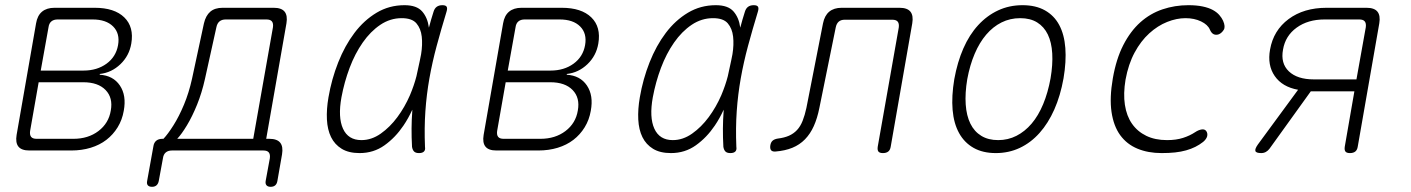

<svg xmlns="http://www.w3.org/2000/svg" viewBox="-20 -580 5440 740"><path d="M93 0Q63 0 51 -15Q39 -30 44 -60L119 -490Q124 -520 142 -535Q160 -550 190 -550H345Q421 -550 459 -513Q497 -476 486 -412Q478 -365 444 -332.5Q410 -300 365 -295L364 -292Q416 -289 442 -250.5Q468 -212 457 -153Q451 -118 433.5 -89.5Q416 -61 390 -41Q364 -21 329.5 -10.5Q295 0 255 0ZM129 -263 96 -75Q94 -60 100 -52.5Q106 -45 121 -45H263Q320 -45 359.5 -75Q399 -105 407 -154Q416 -203 387 -233Q358 -263 301 -263ZM202 -505Q187 -505 178 -497.5Q169 -490 167 -475L137 -308H302Q354 -308 390.5 -334.5Q427 -361 435 -406Q443 -451 416 -478Q389 -505 337 -505Z M566 140Q555 140 550 134.5Q545 129 547 118L571 -15Q573 -30 582 -37.5Q591 -45 606 -45H610Q627 -63 648.5 -97Q670 -131 689 -176.5Q708 -222 720 -276L766 -490Q773 -520 790.5 -535Q808 -550 838 -550H1035Q1065 -550 1077 -535Q1089 -520 1084 -490L1006 -45H1018Q1048 -45 1060 -30Q1072 -15 1067 15L1049 118Q1047 129 1040.5 134.5Q1034 140 1023 140Q1012 140 1007 134Q1002 128 1004 117L1020 30Q1022 15 1016 7.5Q1010 0 995 0H643Q628 0 619 7.5Q610 15 608 30L592 117Q590 128 583.5 134Q577 140 566 140ZM1032 -475Q1034 -490 1028 -497.5Q1022 -505 1007 -505H850Q835 -505 826 -497.5Q817 -490 814 -475L770 -276Q758 -222 739.5 -176.5Q721 -131 700.5 -97Q680 -63 663 -45H956Z M1366 10Q1324 10 1297 -6.5Q1270 -23 1256 -51.5Q1242 -80 1240 -119.5Q1238 -159 1246 -205Q1258 -275 1283.5 -339.5Q1309 -404 1346 -453Q1383 -502 1431.5 -531Q1480 -560 1539 -560Q1586 -560 1607 -536Q1628 -512 1633 -474V-473Q1641 -504 1651 -535Q1655 -548 1663.5 -554Q1672 -560 1685 -560Q1698 -560 1701.5 -554Q1705 -548 1701 -535Q1680 -466 1663 -403Q1646 -340 1635 -278Q1624 -216 1619.5 -151.5Q1615 -87 1618 -14Q1620 -2 1614 4Q1608 10 1595 10Q1582 10 1576 4Q1570 -2 1568 -14Q1564 -87 1569 -152V-157Q1554 -124 1535 -96Q1504 -50 1462 -20Q1420 10 1366 10ZM1373 -40Q1412 -40 1447.5 -65Q1483 -90 1511.5 -128.5Q1540 -167 1560 -213Q1576 -251 1585 -286Q1591 -316 1598 -346Q1600 -358 1603 -371Q1609 -408 1605.5 -439Q1602 -470 1585 -490Q1568 -510 1528 -510Q1484 -510 1446 -484.5Q1408 -459 1378 -416Q1348 -373 1327.5 -318.5Q1307 -264 1296 -205Q1282 -128 1302 -84Q1322 -40 1373 -40Z M1893 0Q1863 0 1851 -15Q1839 -30 1844 -60L1919 -490Q1924 -520 1942 -535Q1960 -550 1990 -550H2145Q2221 -550 2259 -513Q2297 -476 2286 -412Q2278 -365 2244 -332.5Q2210 -300 2165 -295L2164 -292Q2216 -289 2242 -250.5Q2268 -212 2257 -153Q2251 -118 2233.5 -89.5Q2216 -61 2190 -41Q2164 -21 2129.5 -10.5Q2095 0 2055 0ZM1929 -263 1896 -75Q1894 -60 1900 -52.5Q1906 -45 1921 -45H2063Q2120 -45 2159.5 -75Q2199 -105 2207 -154Q2216 -203 2187 -233Q2158 -263 2101 -263ZM2002 -505Q1987 -505 1978 -497.5Q1969 -490 1967 -475L1937 -308H2102Q2154 -308 2190.5 -334.5Q2227 -361 2235 -406Q2243 -451 2216 -478Q2189 -505 2137 -505Z M2566 10Q2524 10 2497 -6.5Q2470 -23 2456 -51.5Q2442 -80 2440 -119.5Q2438 -159 2446 -205Q2458 -275 2483.5 -339.5Q2509 -404 2546 -453Q2583 -502 2631.5 -531Q2680 -560 2739 -560Q2786 -560 2807 -536Q2828 -512 2833 -474V-473Q2841 -504 2851 -535Q2855 -548 2863.5 -554Q2872 -560 2885 -560Q2898 -560 2901.5 -554Q2905 -548 2901 -535Q2880 -466 2863 -403Q2846 -340 2835 -278Q2824 -216 2819.5 -151.5Q2815 -87 2818 -14Q2820 -2 2814 4Q2808 10 2795 10Q2782 10 2776 4Q2770 -2 2768 -14Q2764 -87 2769 -152V-157Q2754 -124 2735 -96Q2704 -50 2662 -20Q2620 10 2566 10ZM2573 -40Q2612 -40 2647.5 -65Q2683 -90 2711.5 -128.5Q2740 -167 2760 -213Q2776 -251 2785 -286Q2791 -316 2798 -346Q2800 -358 2803 -371Q2809 -408 2805.5 -439Q2802 -470 2785 -490Q2768 -510 2728 -510Q2684 -510 2646 -484.5Q2608 -459 2578 -416Q2548 -373 2527.5 -318.5Q2507 -264 2496 -205Q2482 -128 2502 -84Q2522 -40 2573 -40Z M3152 -490Q3158 -520 3176 -535Q3194 -550 3224 -550H3447Q3477 -550 3489 -535Q3501 -520 3496 -490L3413 -15Q3411 -2 3403.5 4Q3396 10 3383 10Q3370 10 3365.5 4Q3361 -2 3363 -15L3444 -474Q3446 -489 3440 -496.5Q3434 -504 3419 -504H3236Q3221 -504 3212.5 -496.5Q3204 -489 3201 -474L3138 -164Q3130 -124 3116.5 -94Q3103 -64 3082.5 -43Q3062 -22 3034 -10.5Q3006 1 2969 4Q2957 5 2952 -1Q2947 -7 2949 -20Q2951 -32 2958 -38Q2965 -44 2978 -46Q3003 -49 3021 -57Q3039 -65 3052 -79Q3065 -93 3073.5 -114.5Q3082 -136 3088 -164Z M3818 10Q3768 10 3732.5 -10Q3697 -30 3676.5 -67Q3656 -104 3651.5 -156.5Q3647 -209 3658 -275Q3670 -341 3693 -393.5Q3716 -446 3750 -483Q3784 -520 3827 -540Q3870 -560 3921 -560Q3972 -560 4007.5 -540Q4043 -520 4062.5 -483.5Q4082 -447 4086 -395Q4090 -343 4079 -278Q4067 -211 4043.5 -158Q4020 -105 3986.5 -67.5Q3953 -30 3910.5 -10Q3868 10 3818 10ZM3827 -40Q3865 -40 3897.5 -56.5Q3930 -73 3956 -103.5Q3982 -134 4000.5 -178.5Q4019 -223 4029 -278Q4038 -331 4035.5 -374Q4033 -417 4018.5 -447Q4004 -477 3977.5 -493.5Q3951 -510 3912 -510Q3873 -510 3840 -493.5Q3807 -477 3781 -446.5Q3755 -416 3736.5 -372.5Q3718 -329 3708 -275Q3699 -221 3702 -177.5Q3705 -134 3720 -103.5Q3735 -73 3762 -56.5Q3789 -40 3827 -40Z M4269 -278Q4282 -353 4309.5 -406.5Q4337 -460 4375 -494Q4413 -528 4460.5 -544Q4508 -560 4560 -560Q4592 -560 4615.5 -555Q4639 -550 4654.5 -541.5Q4670 -533 4679.5 -522Q4689 -511 4694 -500Q4704 -477 4696.5 -465Q4689 -453 4678 -448Q4667 -444 4658 -448Q4649 -452 4643 -466Q4635 -485 4609 -497.5Q4583 -510 4549 -510Q4515 -510 4478.5 -495.5Q4442 -481 4409.5 -451.5Q4377 -422 4353 -377.5Q4329 -333 4318 -273Q4309 -219 4315.5 -176Q4322 -133 4343 -103Q4364 -73 4398 -56.5Q4432 -40 4478 -40Q4513 -40 4539.5 -48.5Q4566 -57 4587 -71Q4599 -79 4611 -81Q4623 -83 4629 -75Q4632 -71 4633 -65.5Q4634 -60 4632.5 -54.5Q4631 -49 4627 -43.5Q4623 -38 4617 -33Q4603 -22 4587 -14Q4571 -6 4551.5 -0.5Q4532 5 4509 7.5Q4486 10 4457 10Q4405 10 4364 -7Q4323 -24 4297.5 -59Q4272 -94 4264 -148.5Q4256 -203 4269 -278Z M4841 10Q4821 10 4818.5 2Q4816 -6 4828 -23L4983 -234Q4922 -245 4893 -287Q4864 -329 4875 -389Q4888 -463 4946.5 -506.5Q5005 -550 5093 -550H5247Q5277 -550 5289 -535Q5301 -520 5296 -490L5213 -15Q5211 -2 5203.5 4Q5196 10 5183 10Q5170 10 5165.5 4Q5161 -2 5163 -15L5200 -228H5032L4873 -7Q4867 1 4859 5.5Q4851 10 4841 10ZM5244 -475Q5246 -490 5240 -497.5Q5234 -505 5219 -505H5085Q5021 -505 4977.5 -473.5Q4934 -442 4925 -389Q4915 -336 4947.5 -305Q4980 -274 5044 -274H5208Z"/></svg>

Font: Maple Mono Thin
Style: Italic
Weight: 250
Italic angle: -10°
Monospace: yes
Designer: subframe7536
Version: Version 7.000